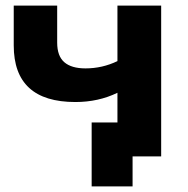

<svg xmlns="http://www.w3.org/2000/svg" viewBox="-20 -558 669 685"><path d="M29 -396V-538H184V-406Q184 -358 209.5 -336Q235 -314 285 -314Q345 -314 399 -340V-538H555V0H453V107H307V-121H399V-227Q331 -194 249 -194Q29 -194 29 -396Z"/></svg>

Font: Chess Sans
Style: Bold
Weight: 700
Designer: Wolf Bōese
Foundry: Wolf Bōese
Version: Version 7.223